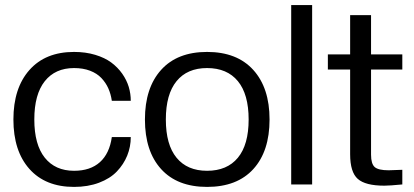

<svg xmlns="http://www.w3.org/2000/svg" viewBox="-20 -732 1642 762"><path d="M273.9 9.8Q160.2 9.8 96.7 -61.5Q33.2 -132.8 33.2 -257.8Q33.2 -382.3 96.7 -454.1Q160.2 -525.9 273.9 -525.9Q319.8 -525.9 357.9 -514.4Q396 -502.9 421.6 -483.9Q447.3 -464.8 465.1 -439.5Q482.9 -414.1 491 -387Q499 -359.9 499 -332H423.8Q419.9 -358.9 409.9 -381.3Q399.9 -403.8 382.3 -422.4Q364.7 -440.9 337.2 -451.4Q309.6 -461.9 273.9 -461.9Q199.2 -461.9 157.7 -409.7Q116.2 -357.4 116.2 -257.8Q116.2 -158.2 157.7 -106.2Q199.2 -54.2 273.9 -54.2Q338.4 -54.2 376.5 -88.4Q414.6 -122.6 423.8 -188H499Q499 -149.4 484.9 -114.5Q470.7 -79.6 443.8 -51.5Q417 -23.4 373 -6.8Q329.1 9.8 273.9 9.8Z M801.8 9.8Q683.6 9.8 619.4 -61Q555.2 -131.8 555.2 -257.8Q555.2 -383.3 619.4 -454.6Q683.6 -525.9 801.8 -525.9Q920.4 -525.9 985.1 -454.6Q1049.8 -383.3 1049.8 -257.8Q1049.8 -131.8 985.4 -61Q920.9 9.8 801.8 9.8ZM801.8 -54.2Q881.3 -54.2 924.1 -106Q966.8 -157.7 966.8 -257.8Q966.8 -357.9 924.1 -409.9Q881.3 -461.9 801.8 -461.9Q723.1 -461.9 680.7 -409.9Q638.2 -357.9 638.2 -257.8Q638.2 -157.7 680.7 -106Q723.1 -54.2 801.8 -54.2Z M1218.8 0H1135.7V-711.9H1218.8Z M1505.4 4.9Q1430.2 4.9 1399.9 -22Q1369.6 -48.8 1369.6 -120.1V-456.1H1281.2V-516.1H1369.6V-671.9H1452.6V-516.1H1576.7V-456.1H1452.6V-118.2Q1452.6 -81.5 1467.3 -68.8Q1481.9 -56.2 1522.5 -56.2L1576.7 -58.1V0Q1526.4 4.9 1505.4 4.9Z"/></svg>

Font: Creato Display
Style: Regular
Weight: 400
Version: Version 1.000